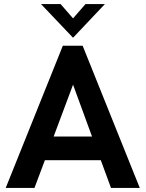

<svg xmlns="http://www.w3.org/2000/svg" viewBox="-20 -921 714 941"><path d="M288 -697H385L665 0H524L474 -136H200L149 0H8ZM431 -252 338 -506 243 -252ZM181 -901H277L338 -831L399 -901H494L338 -736Z"/></svg>

Font: Hanken Grotesk
Style: Bold
Weight: 700
Designer: Alfredo Marco Pradil
Foundry: Hanken Design Co.
Version: Version 3.014